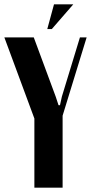

<svg xmlns="http://www.w3.org/2000/svg" viewBox="-30 -873 423 893"><path d="M210.9 -737.8H189.9L221.2 -853H311ZM127 -699.2 229 -423.8 242.2 -383.8H249L257.8 -423.8L341.8 -699.2H373L261.2 -335V0H129.9V-321.8L-9.8 -699.2Z"/></svg>

Font: Moniqa Black Heading
Style: Regular
Weight: 900
Designer: Rajesh Rajput
Foundry: Rajesh Rajput
Version: Version 1.000